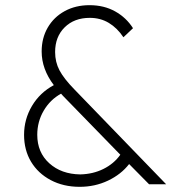

<svg xmlns="http://www.w3.org/2000/svg" viewBox="-20 -712 678 742"><path d="M288 10Q225 10 176 -16Q127 -42 100 -87Q73 -132 73 -191Q73 -251 103.5 -302.5Q134 -354 188 -383Q141 -445 141 -513Q141 -565 164.5 -605.5Q188 -646 230 -669Q272 -692 326 -692Q382 -692 425 -668Q468 -644 494 -603L457 -568Q433 -604 400.5 -623.5Q368 -643 327 -643Q267 -643 230 -606.5Q193 -570 193 -511Q193 -472 210 -440Q227 -408 267 -367L622 0H556L479 -78Q448 -38 397.5 -14Q347 10 288 10ZM124 -191Q124 -123 170.5 -81Q217 -39 290 -38Q339 -39 379.5 -59Q420 -79 445 -114L223 -342Q219 -346 216 -350Q174 -327 149 -284.5Q124 -242 124 -191Z"/></svg>

Font: Outfit ExtraLight
Style: Regular
Weight: 200
Designer: Rodrigo Fuenzalida
Foundry: fragTYPE
Version: Version 1.100; ttfautohint (v1.8.4.7-5d5b);gftools[0.9.27]